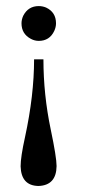

<svg xmlns="http://www.w3.org/2000/svg" viewBox="-20 -449 302 641"><path d="M93.8 -251Q93.8 -130.9 63.5 8.8Q48.8 75.2 48.8 106.4Q50.8 170.9 108.4 171.9Q168 169.9 168.9 105.5Q168.9 76.2 149.4 -16.6Q125 -132.8 125 -251ZM51.8 -371.1Q51.8 -335.9 83 -319.3Q95.7 -312.5 109.4 -312.5Q145.5 -312.5 161.1 -345.7Q167 -358.4 167 -371.1Q167 -408.2 133.8 -423.8Q122.1 -428.7 109.4 -428.7Q74.2 -428.7 57.6 -396.5Q51.8 -383.8 51.8 -371.1Z"/></svg>

Font: Abhaya Libre SemiBold
Style: Regular
Weight: 600
Designer: Pushpananda Ekanayake, Sol Matas, Pathum Egodawatta
Foundry: Mooniak
Version: Version 1.050 ; ttfautohint (v1.6)